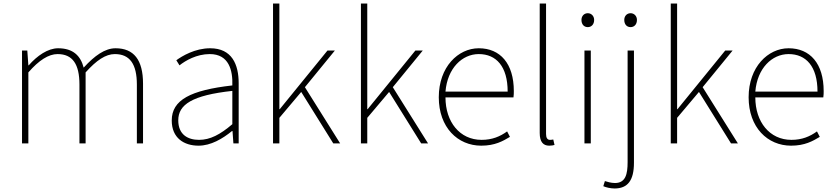

<svg xmlns="http://www.w3.org/2000/svg" viewBox="-20 -814 4738 1090"><path d="M105 0H141V-403C201 -472 256 -507 307 -507C392 -507 431 -450 431 -334V0H466V-403C528 -472 580 -507 632 -507C717 -507 757 -450 757 -334V0H792V-339C792 -475 739 -540 636 -540C576 -540 517 -498 455 -430C438 -496 396 -540 310 -540C252 -540 191 -498 143 -443H141L135 -527H105Z M1107 13C1177 13 1243 -26 1297 -70H1300L1305 0H1335V-341C1335 -448 1297 -540 1173 -540C1087 -540 1014 -496 981 -472L999 -443C1033 -470 1096 -507 1171 -507C1280 -507 1302 -414 1299 -329C1062 -302 955 -247 955 -130C955 -30 1025 13 1107 13ZM1110 -20C1046 -20 992 -50 992 -131C992 -220 1070 -273 1299 -298V-109C1230 -50 1173 -20 1110 -20Z M1530 0H1566V-145L1690 -292L1872 0H1911L1711 -319L1881 -527H1839L1568 -194H1566V-794H1530Z M2029 0H2065V-145L2189 -292L2371 0H2410L2210 -319L2380 -527H2338L2067 -194H2065V-794H2029Z M2712 13C2790 13 2835 -13 2875 -37L2859 -68C2819 -39 2774 -20 2714 -20C2590 -20 2509 -122 2509 -261H2895C2897 -275 2897 -286 2897 -297C2897 -453 2820 -540 2698 -540C2581 -540 2471 -434 2471 -262C2471 -90 2579 13 2712 13ZM2509 -294C2520 -427 2604 -507 2698 -507C2797 -507 2862 -437 2862 -294Z M3098 13C3113 13 3119 11 3128 9L3121 -22C3110 -20 3106 -20 3102 -20C3088 -20 3080 -31 3080 -53V-794H3044V-59C3044 -8 3064 13 3098 13Z M3298 0H3334V-527H3298ZM3317 -660C3337 -660 3353 -675 3353 -701C3353 -723 3337 -739 3317 -739C3296 -739 3281 -723 3281 -701C3281 -675 3296 -660 3317 -660Z M3469 256C3543 256 3579 211 3579 110V-527H3543V106C3543 174 3532 225 3471 225C3449 225 3427 218 3414 214L3405 243C3420 250 3447 256 3469 256ZM3560 -660C3580 -660 3596 -675 3596 -701C3596 -723 3580 -739 3560 -739C3539 -739 3524 -723 3524 -701C3524 -675 3539 -660 3560 -660Z M3788 0H3824V-145L3948 -292L4130 0H4169L3969 -319L4139 -527H4097L3826 -194H3824V-794H3788Z M4471 13C4549 13 4594 -13 4634 -37L4618 -68C4578 -39 4533 -20 4473 -20C4349 -20 4268 -122 4268 -261H4654C4656 -275 4656 -286 4656 -297C4656 -453 4579 -540 4457 -540C4340 -540 4230 -434 4230 -262C4230 -90 4338 13 4471 13ZM4268 -294C4279 -427 4363 -507 4457 -507C4556 -507 4621 -437 4621 -294Z"/></svg>

Font: Noto Sans CJK SC Thin
Style: Regular
Weight: 100
Designer: Ryoko NISHIZUKA 西塚涼子 (kana, bopomofo & ideographs); Paul D. Hunt (Latin, Greek & Cyrillic); Sandoll Communications 산돌커뮤니
Foundry: Adobe
Version: Version 2.004;hotconv 1.0.118;makeotfexe 2.5.65603